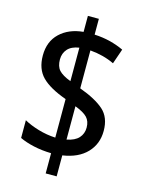

<svg xmlns="http://www.w3.org/2000/svg" viewBox="-122 -833 724 963"><g transform="rotate(15 240.0 -351.0)"><path d="M212 -47Q164 -48 121 -57.5Q78 -67 47 -82V-174Q79 -156 123 -143Q167 -130 212 -128V-328Q125 -359 85 -399.5Q45 -440 45 -510Q45 -583 91 -626.5Q137 -670 212 -677V-760H269V-678Q312 -676 350 -666.5Q388 -657 422 -641L395 -563Q339 -590 269 -596V-399Q354 -368 396 -330.5Q438 -293 438 -223Q438 -155 394 -109Q350 -63 269 -51V58H212ZM212 -595Q172 -589 152.5 -567Q133 -545 133 -513Q133 -477 150.5 -457.5Q168 -438 212 -421ZM269 -133Q311 -141 331 -163Q351 -185 351 -217Q351 -250 332.5 -269.5Q314 -289 269 -306Z"/></g></svg>

Font: Noto Sans Khmer Condensed Medium
Style: Regular
Weight: 500
Width: 3
Designer: Danh Hong and the Monotype Design Team
Foundry: Monotype Imaging Inc.
Version: Version 2.004; ttfautohint (v1.8.4.7-5d5b)